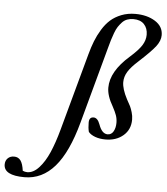

<svg xmlns="http://www.w3.org/2000/svg" viewBox="-339 -781 964 1107"><g transform="rotate(5 142.5 -228.0)"><path d="M-156.2 268.6Q-275.9 268.6 -275.9 205.1Q-275.9 183.1 -262 169.2Q-248 155.3 -225.6 155.3Q-201.2 155.3 -187.7 173.6Q-174.3 191.9 -168.9 232.4Q-156.2 238.3 -142.6 238.3Q-107.4 238.3 -75 202.9Q-42.5 167.5 -17.8 110.8Q6.8 54.2 27.8 -22.9L149.4 -468.3Q161.1 -511.7 174.8 -546.6Q188.5 -581.5 209.5 -616Q230.5 -650.4 256.3 -673.3Q282.2 -696.3 318.8 -710.7Q355.5 -725.1 399.4 -725.1Q467.8 -725.1 514.4 -695.8Q561 -666.5 561 -616.2Q561 -584 536.1 -551.3Q511.2 -518.6 441.9 -455.1Q399.9 -417.5 381.8 -388.2Q363.8 -358.9 363.8 -327.1Q363.8 -288.1 394 -230.5Q408.2 -205.6 414.6 -192.6Q420.9 -179.7 427.2 -158.4Q433.6 -137.2 433.6 -116.2Q433.6 -58.6 393.1 -23.7Q352.5 11.2 290.5 11.2Q256.8 11.2 230.7 1.7Q204.6 -7.8 191.4 -23.9Q185.5 -45.9 185.5 -77.6Q185.5 -109.4 211.4 -109.4Q234.9 -109.4 248.5 -71.8Q267.1 -19.5 299.8 -19.5Q321.8 -19.5 333.5 -40Q345.2 -60.5 345.2 -89.8Q345.2 -112.8 338.1 -133.1Q331.1 -153.3 315.4 -182.1Q280.8 -241.2 280.8 -288.1Q280.8 -382.3 389.2 -477.1Q436.5 -519 455.6 -549.1Q474.6 -579.1 474.6 -610.8Q474.6 -648.4 452.9 -671.4Q431.2 -694.3 390.6 -694.3Q371.1 -694.3 354.7 -688.2Q338.4 -682.1 325.9 -668.7Q313.5 -655.3 304.2 -641.4Q294.9 -627.4 286.1 -603.8Q277.3 -580.1 272 -562.3Q266.6 -544.4 258.8 -515.1L138.7 -73.7Q91.3 101.1 18.6 184.8Q-54.2 268.6 -156.2 268.6Z"/></g></svg>

Font: Elstob 18pt SemiBold
Style: Italic
Weight: 600
Italic angle: -20°
Designer: Peter S. Baker
Version: Version 1.015